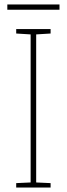

<svg xmlns="http://www.w3.org/2000/svg" viewBox="-20 -845 300 865"><path d="M248 -825H13V-801H248ZM208 0V-20L143 -23V-690L208 -694V-714H53V-694L118 -690V-23L53 -20V0Z"/></svg>

Font: Noto Sans Gujarati UI SemiCondensed Thin
Style: Regular
Weight: 100
Width: 4
Designer: Jelle Bosma - Monotype Design Team, Universal Thirst
Foundry: Monotype Imaging Inc.
Version: Version 2.106